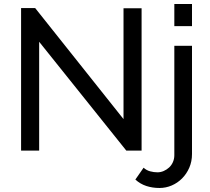

<svg xmlns="http://www.w3.org/2000/svg" viewBox="-20 -750 1047 956"><path d="M175 -542V0H85V-710H155L595 -157V-709H685V0H609ZM774 186Q739 186 708.5 176Q678 166 654 144L695 85Q709 98 727.5 103Q746 108 764 108Q780 108 795 101.5Q810 95 822 84Q834 73 841 57Q848 41 848 23V-522H936V17Q936 54 922.5 85Q909 116 886.5 138.5Q864 161 835 173.5Q806 186 774 186ZM848 -620V-730H936V-620Z"/></svg>

Font: IngvarSans
Style: Regular
Weight: 500
Version: Version 3.000